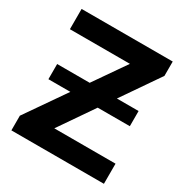

<svg xmlns="http://www.w3.org/2000/svg" viewBox="-164 -842 935 973"><g transform="rotate(30 303.0 -355.5)"><path d="M418 -407.2H544.9V-318.4H356.9L218.8 -117.7H577.1V0H35.6V-85.9L196.8 -318.4H68.4V-407.2H258.8L387.2 -592.3H36.1V-710.9H569.3V-627Z"/></g></svg>

Font: Roboto
Style: Bold
Weight: 700
Designer: Google
Version: Version 2.134; 2016; ttfautohint (v1.6)